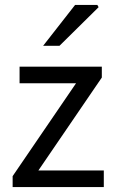

<svg xmlns="http://www.w3.org/2000/svg" viewBox="-20 -755 465 775"><path d="M31 0V-44L287 -419H59V-486H391V-442L135 -67H399V0ZM154 -570 283 -735H373L378 -726L220 -570Z"/></svg>

Font: Source Sans 3 ExtraLight
Style: Regular
Weight: 400
Version: Version 3.052;hotconv 1.1.0;makeotfexe 2.6.0